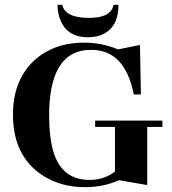

<svg xmlns="http://www.w3.org/2000/svg" viewBox="-20 -774 719 803"><path d="M377.9 -269.5V-243.2H460.9V-56.6Q416 -21.5 354.5 -21.5Q235.4 -21.5 201.2 -146.5Q185.5 -205.1 185.5 -291Q185.5 -547.9 338.9 -564.5Q350.6 -565.4 362.3 -565.4Q502 -565.4 539.1 -380.9Q539.1 -379.9 539.1 -378.9H569.3L565.4 -585.9L473.6 -567.4Q406.2 -595.7 332 -595.7Q198.2 -595.7 114.3 -512.7Q34.2 -430.7 34.2 -294.9Q34.2 -120.1 160.2 -39.1Q236.3 8.8 335 8.8Q413.1 8.8 477.5 -20.5L595.7 0V-243.2H659.2V-269.5ZM351.6 -699.2Q432.6 -699.2 450.2 -739.3Q453.1 -746.1 455.1 -753.9H475.6Q475.6 -663.1 412.1 -631.8Q384.8 -618.2 348.6 -618.2Q254.9 -618.2 228.5 -701.2Q220.7 -726.6 220.7 -753.9H240.2Q252.9 -699.2 351.6 -699.2Z"/></svg>

Font: Abhaya Libre ExtraBold
Style: Regular
Weight: 800
Designer: Pushpananda Ekanayake, Sol Matas, Pathum Egodawatta
Foundry: Mooniak
Version: Version 1.050 ; ttfautohint (v1.6)